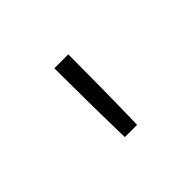

<svg xmlns="http://www.w3.org/2000/svg" viewBox="-72 -929 643 643"><g transform="rotate(-45 250.0 -607.0)"><path d="M221 -442Q219 -524 218 -606.5Q217 -689 217 -772H283Q283 -689 282 -606.5Q281 -524 279 -442Z"/></g></svg>

Font: Iosevka Curly Light
Style: Regular
Weight: 300
Monospace: yes
Designer: Belleve Invis
Foundry: Belleve Invis
Version: Version 22.1.2; ttfautohint (v1.8.4)